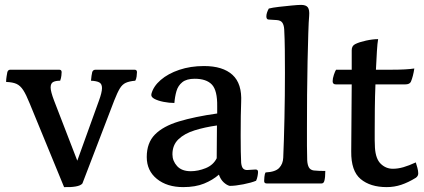

<svg xmlns="http://www.w3.org/2000/svg" viewBox="-20 -830 1735 785"><path d="M242 -65 101 -408Q87 -443 75 -461.5Q63 -480 47.5 -487Q32 -494 5 -495Q5 -506 7 -518Q9 -530 10 -535Q13 -545 22 -545H222Q232 -545 232 -535Q232 -531 231 -521Q230 -511 226 -500Q207 -500 197 -494.5Q187 -489 187 -472Q187 -456 201 -419L296 -173L384 -417Q397 -452 397 -470Q397 -487 386 -493Q375 -499 352 -500Q354 -523 357 -535Q360 -545 371 -545H530Q540 -545 540 -535Q540 -528 538.5 -517Q537 -506 533 -500Q509 -498 494.5 -491.5Q480 -485 470 -468.5Q460 -452 447 -419L317 -80Q310 -71 289 -67.5Q268 -64 242 -65Z M919 -70Q907 -73 894.5 -84.5Q882 -96 875 -116Q850 -94 814.5 -79.5Q779 -65 729 -65Q663 -65 621.5 -98.5Q580 -132 580 -188Q580 -246 613.5 -280Q647 -314 711.5 -333.5Q776 -353 868 -366V-395Q869 -460 846.5 -484Q824 -508 776 -508Q743 -508 725.5 -494Q708 -480 701.5 -457.5Q695 -435 693 -409Q672 -409 649 -413.5Q626 -418 611 -426Q596 -434 599 -446Q607 -477 637 -503Q667 -529 713 -544.5Q759 -560 814 -560Q891 -560 930.5 -524Q970 -488 966 -412Q965 -395 964.5 -355.5Q964 -316 964 -275Q964 -241 964.5 -210.5Q965 -180 966 -164Q968 -146 975 -140Q982 -134 993 -135L1025 -137Q1035 -137 1035 -127Q1035 -121 1033 -110Q1031 -99 1027 -91Q1008 -83 975 -76.5Q942 -70 919 -70ZM866 -183 867 -317Q817 -310 775.5 -297Q734 -284 709.5 -260.5Q685 -237 685 -199Q685 -172 704 -151Q723 -130 760 -130Q790 -130 821 -142.5Q852 -155 866 -183Z M1070 -80Q1060 -80 1060 -90Q1060 -94 1061 -106.5Q1062 -119 1066 -125Q1106 -127 1121.5 -143.5Q1137 -160 1138 -185Q1141 -253 1143 -346.5Q1145 -440 1145 -532Q1145 -581 1144.5 -626.5Q1144 -672 1142 -710Q1141 -727 1134.5 -737Q1128 -747 1111 -748L1079 -750Q1069 -750 1069 -763Q1069 -777 1079 -795Q1094 -799 1120.5 -802Q1147 -805 1173 -807.5Q1199 -810 1211 -810Q1231 -810 1238.5 -800Q1246 -790 1244 -765Q1242 -744 1240.5 -694.5Q1239 -645 1237.5 -579Q1236 -513 1235.5 -441.5Q1235 -370 1235 -306Q1235 -268 1235 -234.5Q1235 -201 1236 -175Q1237 -156 1243 -145.5Q1249 -135 1263 -133Q1269 -132 1284.5 -131.5Q1300 -131 1310 -131Q1310 -104 1306 -90Q1303 -80 1295 -80Z M1561 -65Q1494 -65 1454.5 -98Q1415 -131 1416 -211L1418 -485H1353Q1340 -485 1340 -498Q1340 -509 1345 -524Q1350 -539 1354 -545H1418V-625Q1418 -643 1433 -650Q1449 -658 1476.5 -664Q1504 -670 1526 -670Q1523 -654 1521 -620.5Q1519 -587 1517 -545H1583Q1642 -545 1674 -550Q1669 -517 1660 -496Q1655 -485 1637 -485H1515Q1513 -435 1512.5 -385Q1512 -335 1512 -295Q1512 -274 1512 -256.5Q1512 -239 1513 -226Q1516 -180 1537 -160Q1558 -140 1586 -140Q1607 -140 1629.5 -146.5Q1652 -153 1680 -166Q1683 -157 1686.5 -144Q1690 -131 1690 -121Q1690 -110 1680 -103Q1649 -84 1620.5 -74.5Q1592 -65 1561 -65Z"/></svg>

Font: Gowun Batang
Style: Bold
Weight: 700
Designer: Yanghee Ryu
Foundry: Yanghee Ryu
Version: Version 2.000